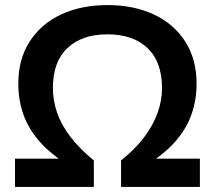

<svg xmlns="http://www.w3.org/2000/svg" viewBox="-20 -735 845 755"><path d="M39 0V-111H258V-80Q182 -126 137 -177Q92 -228 72 -285Q52 -342 52 -406Q52 -502 96.5 -571.5Q141 -641 220 -678Q299 -715 403 -715Q506 -715 585 -678Q664 -641 708.5 -571.5Q753 -502 753 -406Q753 -342 733 -285Q713 -228 668 -177Q623 -126 547 -80V-111H766V0H456V-104Q513 -150 548 -197Q583 -244 600 -292Q617 -340 617 -389Q617 -492 560 -546Q503 -600 403 -600Q302 -600 245 -546Q188 -492 188 -389Q188 -340 204.5 -292Q221 -244 257 -197Q293 -150 349 -104V0Z"/></svg>

Font: Nunito Sans 9pt
Style: Bold
Weight: 700
Version: Version 3.101;gftools[0.9.27]